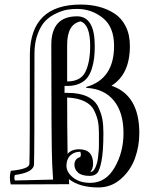

<svg xmlns="http://www.w3.org/2000/svg" viewBox="-20 -781 670 835"><path d="M64.9 21H26.9Q19 -7.8 26.9 -38.1Q106.9 -45.9 107.9 -67.9Q109.9 -116.2 109.9 -547.9Q113.8 -761.2 331.1 -761.2Q373 -761.2 409.9 -751.7Q446.8 -742.2 477.8 -722.2Q508.8 -702.1 526.9 -666Q544.9 -629.9 544.9 -581.1Q544.9 -458 464.8 -408.2Q585.9 -367.2 585.9 -202.1Q585.9 -145 566.9 -92.5Q547.9 -40 505.9 -2.9Q463.9 34.2 407.7 34.2Q326.2 34.2 279.8 -2L280.8 20ZM410.2 -202.1Q410.2 -231.9 406 -253.4Q401.9 -274.9 389.4 -300.5Q377 -326.2 346.9 -340.6Q316.9 -355 272 -356.9Q272 -231.9 273.9 -111.8Q291 -131.8 323.7 -131.8Q384.8 -131.8 384.8 -68.8Q384.8 -46.9 373 -33.2Q379.9 -33.2 385.5 -38.6Q391.1 -43.9 395 -53Q398.9 -62 401.9 -72.5Q404.8 -83 406.2 -96.4Q407.7 -109.9 408.9 -121.8Q410.2 -133.8 410.2 -147.9Q410.2 -162.1 410.2 -170.7Q410.2 -179.2 410.2 -189.7Q410.2 -200.2 410.2 -202.1ZM372.1 -581.1Q372.1 -674.8 330.1 -688Q272 -675.8 272 -585.9V-426.8Q331.1 -426.8 351.6 -469Q372.1 -511.2 372.1 -581.1ZM370.1 -16.1Q335 -16.1 319.3 -30.5Q303.7 -44.9 303.7 -64Q303.7 -90.8 329.1 -98.1Q334 -109.9 329.1 -121.1Q302.7 -121.1 285.9 -105Q269 -88.9 269 -60.1Q269 -32.2 297.6 -9Q326.2 14.2 373 14.2Q439.9 14.2 478.5 -52.5Q517.1 -119.1 517.1 -202.1Q517.1 -292 475.1 -343.5Q433.1 -395 355 -398.9V-402.8Q476.1 -437 476.1 -581.1Q476.1 -664.1 427 -703.1Q377.9 -742.2 314.9 -742.2Q293.9 -742.2 273.4 -739Q252.9 -735.8 225.8 -723.4Q198.7 -710.9 178.7 -691.4Q158.7 -671.9 144.3 -634.5Q129.9 -597.2 129.9 -547.9Q129.9 -115.2 127.9 -66.9Q127 -30.8 44.9 -20Q40 -7.8 44.9 3.9L210.9 0L207 -66.9Q203.1 -154.8 203.1 -585.9Q203.1 -710 314.9 -710Q392.1 -710 392.1 -581.1Q392.1 -551.8 389.4 -528.8Q386.7 -505.9 379.4 -482.4Q372.1 -459 359.6 -442.9Q347.2 -426.8 325 -417Q302.7 -407.2 272.9 -407.2H260.7V-377H274.9Q326.2 -377 359.6 -361.1Q393.1 -345.2 407 -316.2Q420.9 -287.1 425.3 -262Q429.7 -236.8 429.7 -202.1Q429.7 -123 421.4 -80.6Q413.1 -38.1 401.6 -27.1Q390.1 -16.1 370.1 -16.1Z"/></svg>

Font: Jacques Francois Shadow
Style: Regular
Weight: 400
Designer: Alexei Vanyashin, Nikita Kanarev (i@xarsok.ru)
Foundry: Cyreal (www.cyreal.org)
Version: Version 1.003